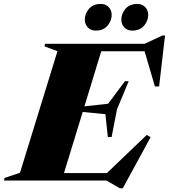

<svg xmlns="http://www.w3.org/2000/svg" viewBox="-76 -944 882 1004"><path d="M550.5 40.5 481 0H-55.5L-52 -13.5L28.5 -40.5L224.5 -676.5L156.5 -701.5L160 -715H680.5L774 -758.5H787L756 -492H734L680 -676H453.5L365.5 -388L489.5 -401.5L577.5 -519.5H597L536 -373L507.5 -227.5H488L475 -347L356.5 -358.5L258.5 -39H483L691.5 -238.5L711.5 -226.5L566 40.5ZM424.5 -784Q399 -784 383.2 -800.5Q367.5 -817 367.5 -841Q367.5 -872.5 389.2 -898Q411 -923.5 451 -923.5Q476.5 -923.5 492.2 -907Q508 -890.5 508 -866.5Q508 -835 486.2 -809.5Q464.5 -784 424.5 -784ZM615.5 -784Q590 -784 574.2 -800.5Q558.5 -817 558.5 -841Q558.5 -872.5 580.2 -898Q602 -923.5 642 -923.5Q667.5 -923.5 683.2 -907Q699 -890.5 699 -866.5Q699 -835 677.2 -809.5Q655.5 -784 615.5 -784Z"/></svg>

Font: Newsreader Display ExtraBold
Style: Italic
Weight: 800
Italic angle: -17°
Designer: Hugues Gentile
Foundry: Production Type
Version: Version 1.001